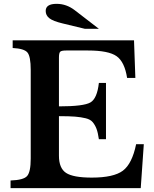

<svg xmlns="http://www.w3.org/2000/svg" viewBox="-20 -980 804 1000"><path d="M287 -680V-426Q416 -426 451 -446.5Q486 -467 495 -548H532V-255H495Q490 -290 482.5 -309.5Q475 -329 463 -343.5Q451 -358 426.5 -364Q402 -370 371.5 -372.5Q341 -375 287 -375V-169Q287 -104 324 -79.5Q361 -55 458 -55Q572 -55 620 -91Q668 -127 689 -229H729L713 0H35V-40Q102 -42 121 -63Q140 -84 140 -154V-616Q140 -686 123 -706.5Q106 -727 46 -730V-770H678L685 -574H642Q629 -658 587 -687.5Q545 -717 438 -717H325Q300 -717 293.5 -710.5Q287 -704 287 -680ZM495 -830H422L306 -858Q256 -870 237 -885Q218 -900 218 -923Q218 -960 275 -960Q326 -960 369 -927Z"/></svg>

Font: Libre Baskerville
Style: Bold
Weight: 700
Designer: Pablo Impallari, Rodrigo Fuenzalida
Foundry: Pablo Impallari, Rodrigo Fuenzalida
Version: Version 1.000